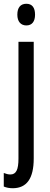

<svg xmlns="http://www.w3.org/2000/svg" viewBox="-33 -759 264 1019"><path d="M59 -681C59 -645 77 -624 107 -624C137 -624 153 -645 153 -681C153 -718 138 -739 107 -739C76 -739 59 -719 59 -681ZM36 240C108 239 146 190 146 82V-537H65V83C65 141 53 167 22 167C11 167 -1 164 -13 159V231C1 237 17 240 36 240Z"/></svg>

Font: Noto Sans Telugu ExtraCondensed
Style: Regular
Weight: 400
Width: 2
Designer: Jelle Bosma - Monotype Design Team
Foundry: Monotype Imaging Inc.
Version: Version 2.005